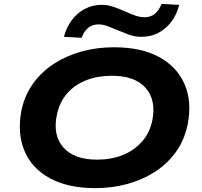

<svg xmlns="http://www.w3.org/2000/svg" viewBox="-20 -960 1045 991"><path d="M472 11Q331 11 237.5 -40Q144 -91 106 -182Q68 -273 91 -392Q108 -470 152 -530.5Q196 -591 260 -632Q324 -673 402 -694.5Q480 -716 568 -716Q710 -716 802.5 -665Q895 -614 933.5 -523.5Q972 -433 948 -315Q931 -235 887 -174.5Q843 -114 779.5 -73Q716 -32 637.5 -10.5Q559 11 472 11ZM481 -136Q554 -136 613 -159.5Q672 -183 712 -228Q752 -273 766 -337Q787 -444 731.5 -506.5Q676 -569 558 -569Q485 -569 425.5 -546Q366 -523 327 -478.5Q288 -434 274 -369Q251 -262 307 -199Q363 -136 481 -136ZM401 -765 310 -770Q323 -819 350.5 -856Q378 -893 418 -914Q458 -935 505 -935Q537 -935 568 -924Q599 -913 628 -900Q654 -888 678.5 -879.5Q703 -871 726 -871Q758 -871 779.5 -889Q801 -907 814 -940L905 -935Q886 -860 833.5 -815Q781 -770 710 -770Q676 -770 646 -781Q616 -792 585 -805Q560 -816 536 -825Q512 -834 488 -834Q457 -834 435.5 -816.5Q414 -799 401 -765Z"/></svg>

Font: Nunito Sans 10pt Expanded ExtraBold
Style: Italic
Weight: 800
Width: 7
Italic angle: -9°
Designer: Vernon Adams
Foundry: Vernon Adams
Version: Version 3.101;gftools[0.9.27]